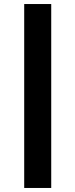

<svg xmlns="http://www.w3.org/2000/svg" viewBox="-20 -720 373 952"><path d="M100 212V-700H234V212Z"/></svg>

Font: Rosa Sans
Style: Bold
Weight: 700
Designer: Pentagram / MCKL
Foundry: Pentagram / MCKL
Version: Version 1.005;September 16, 2019;FontCreator 11.5.0.2425 64-